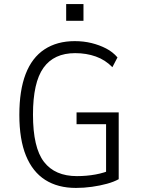

<svg xmlns="http://www.w3.org/2000/svg" viewBox="-20 -915 694 943"><path d="M353 8Q264 8 202 -31.5Q140 -71 107.5 -150.5Q75 -230 75 -351Q75 -471 106 -551.5Q137 -632 198.5 -672.5Q260 -713 347 -713Q391 -713 429.5 -703.5Q468 -694 501 -677Q534 -660 557 -633L532 -585Q497 -621 450.5 -637.5Q404 -654 349 -654Q245 -654 193.5 -582Q142 -510 142 -352Q142 -190 196 -120Q250 -50 358 -50Q405 -50 449 -58Q493 -66 528 -82L501 -43V-305H356V-363H563V-35Q540 -22 505.5 -12.5Q471 -3 431.5 2.5Q392 8 353 8ZM305 -813V-895H390V-813Z"/></svg>

Font: Nunito Sans 7pt Condensed Light
Style: Regular
Weight: 300
Width: 3
Designer: Vernon Adams
Foundry: Vernon Adams
Version: Version 3.101;gftools[0.9.27]